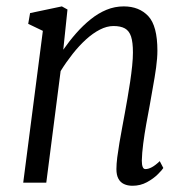

<svg xmlns="http://www.w3.org/2000/svg" viewBox="-20 -586 589 616"><path d="M183 -426.5Q202.5 -454.5 224.5 -479.5Q246.5 -504.5 270.8 -524Q295 -543.5 321.5 -554.5Q348 -565.5 377 -565.5Q426.5 -565.5 455.8 -534.2Q485 -503 485 -423.5Q485 -400 480.8 -369Q476.5 -338 470.5 -305.8Q464.5 -273.5 460 -246Q455 -219.5 449.2 -187.8Q443.5 -156 439.5 -125.2Q435.5 -94.5 435 -70.5Q435 -57.5 437.8 -50.5Q440.5 -43.5 446.5 -43.5Q456 -43.5 467.2 -49.5Q478.5 -55.5 492.5 -69L504 -47Q500.5 -41 486.5 -27Q472.5 -13 451.5 -1.5Q430.5 10 405 10Q389.5 10 377.8 4.5Q366 -1 359.8 -12.8Q353.5 -24.5 353.5 -43.5Q353.5 -59.5 356.2 -81.2Q359 -103 363.2 -127.8Q367.5 -152.5 372 -177Q376.5 -201.5 380.5 -223Q384.5 -245 389 -270.8Q393.5 -296.5 397.5 -323.2Q401.5 -350 404 -374.5Q406.5 -399 406.5 -417.5Q406.5 -450.5 400.5 -468.8Q394.5 -487 380.8 -494.8Q367 -502.5 344 -502.5Q323 -502.5 300.5 -491Q278 -479.5 256 -459.5Q234 -439.5 213.2 -413.2Q192.5 -387 174.5 -358L128.5 0H54.5L117.5 -487L70.5 -509.5L76.5 -544L178.5 -565.5L196.5 -555.5Z"/></svg>

Font: Merriweather 24pt SemiCondensed Light
Style: Italic
Weight: 300
Width: 4
Italic angle: -7.8°
Designer: Eben Sorkin
Foundry: Eben Sorkin
Version: Version 2.101